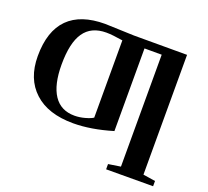

<svg xmlns="http://www.w3.org/2000/svg" viewBox="-144 -842 1344 1238"><g transform="rotate(20 528.0 -222.5)"><path d="M1023 216 701 217V181L785 168V-600H667V-33Q520 11 399 11Q226 11 132 -76Q37 -163 37 -319Q37 -491 123 -577Q208 -662 375 -662L575 -655H939V167L1023 180ZM401 -612H402Q298 -612 249 -540Q200 -469 200 -320Q200 -182 248 -110Q296 -38 390 -38Q425 -38 461 -48Q500 -59 515 -70V-600Q442 -612 401 -612Z"/></g></svg>

Font: Libra Serif Modern
Style: Bold
Weight: 700
Designer: Stefan Peev, Context Ltd
Foundry: Ascender Corporation
Version: Version 1.000